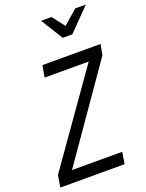

<svg xmlns="http://www.w3.org/2000/svg" viewBox="-191 -1026 846 1109"><g transform="rotate(-20 232.0 -471.5)"><path d="M384 -628H113L126 -700H483L471 -635L79 -72H388L376 0H-19L-7 -73ZM270 -943 329 -867 416 -943H481L349 -808H290L206 -943Z"/></g></svg>

Font: Marvel
Style: Bold Italic
Weight: 700
Italic angle: -12°
Designer: Carolina Trebol
Foundry: Carolina Trebol
Version: Version 1.001